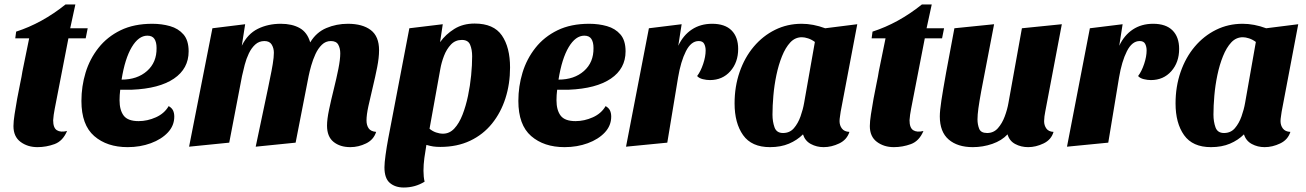

<svg xmlns="http://www.w3.org/2000/svg" viewBox="-20 -636 5824 856"><path d="M147 20Q103 20 71.5 -3.5Q40 -27 40 -74Q40 -94 45 -126.5Q50 -159 56.5 -195.5Q63 -232 70 -264.5Q77 -297 80 -318L110 -465H48L52 -495Q167 -532 272 -616H316L293 -510H371L362 -465H285L224 -151Q221 -137 219.5 -124.5Q218 -112 217 -100Q217 -66 233.5 -55.5Q250 -45 279 -52Q260 -7 223 6.5Q186 20 147 20Z M549 20Q457 20 400 -29.5Q343 -79 343 -186Q343 -251 361.5 -312Q380 -373 419 -422.5Q458 -472 517.5 -501Q577 -530 659 -530Q701 -530 738 -519.5Q775 -509 798 -482.5Q821 -456 821 -407Q821 -330 755.5 -285.5Q690 -241 568 -236Q555 -236 541.5 -236Q528 -236 516 -236Q513 -212 513 -189Q513 -145 531.5 -120.5Q550 -96 598 -96Q637 -96 675 -113Q713 -130 732 -163Q746 -155 751.5 -143.5Q757 -132 757 -116Q757 -76 728.5 -45.5Q700 -15 652.5 2.5Q605 20 549 20ZM522 -281Q592 -281 635.5 -319.5Q679 -358 678 -422Q678 -448 668.5 -462.5Q659 -477 637 -477Q598 -477 567.5 -426Q537 -375 522 -281Z M1542 20Q1496 20 1467 -3.5Q1438 -27 1438 -76Q1438 -104 1447 -147Q1456 -190 1468 -238Q1480 -286 1488.5 -328.5Q1497 -371 1497 -398Q1497 -421 1488 -437Q1479 -453 1455 -453Q1432 -453 1415 -436.5Q1398 -420 1386.5 -395Q1375 -370 1367.5 -343.5Q1360 -317 1356 -297L1298 0L1120 18L1175 -243Q1178 -260 1184.5 -290Q1191 -320 1196 -350.5Q1201 -381 1201 -401Q1201 -421 1191.5 -437Q1182 -453 1159 -453Q1135 -453 1118 -437.5Q1101 -422 1089.5 -398Q1078 -374 1071 -347Q1064 -320 1059 -297L1002 0L823 18L927 -510L1073 -528L1058 -432Q1084 -485 1129.5 -507.5Q1175 -530 1232 -530Q1282 -530 1316 -511Q1350 -492 1363 -447Q1390 -492 1435 -511Q1480 -530 1531 -530Q1596 -530 1633 -502Q1670 -474 1670 -412Q1670 -379 1661.5 -336Q1653 -293 1642 -247.5Q1631 -202 1622.5 -163Q1614 -124 1614 -99Q1614 -78 1623.5 -64Q1633 -50 1657 -48Q1646 -13 1612 3.5Q1578 20 1542 20Z M1780 200Q1742 200 1718 179.5Q1694 159 1694 110Q1694 91 1699 54.5Q1704 18 1711 -19L1805 -510L1954 -528L1942 -448Q1967 -483 2005.5 -507Q2044 -531 2096 -531Q2181 -531 2217.5 -478Q2254 -425 2254 -335Q2254 -262 2233.5 -198Q2213 -134 2173.5 -85Q2134 -36 2076 -8.5Q2018 19 1943 19Q1925 19 1911.5 17Q1898 15 1881 10Q1876 38 1872 68Q1868 98 1868 125Q1868 153 1873 174Q1831 200 1780 200ZM1955 -40Q1984 -40 2005.5 -63Q2027 -86 2042 -124.5Q2057 -163 2066.5 -208.5Q2076 -254 2080.5 -300Q2085 -346 2085 -385Q2085 -415 2076 -436.5Q2067 -458 2039 -458Q2010 -458 1990.5 -437.5Q1971 -417 1959.5 -387Q1948 -357 1943 -328L1895 -62Q1908 -51 1924 -45.5Q1940 -40 1955 -40Z M2497 20Q2405 20 2348 -29.5Q2291 -79 2291 -186Q2291 -251 2309.5 -312Q2328 -373 2367 -422.5Q2406 -472 2465.5 -501Q2525 -530 2607 -530Q2649 -530 2686 -519.5Q2723 -509 2746 -482.5Q2769 -456 2769 -407Q2769 -330 2703.5 -285.5Q2638 -241 2516 -236Q2503 -236 2489.5 -236Q2476 -236 2464 -236Q2461 -212 2461 -189Q2461 -145 2479.5 -120.5Q2498 -96 2546 -96Q2585 -96 2623 -113Q2661 -130 2680 -163Q2694 -155 2699.5 -143.5Q2705 -132 2705 -116Q2705 -76 2676.5 -45.5Q2648 -15 2600.5 2.5Q2553 20 2497 20ZM2470 -281Q2540 -281 2583.5 -319.5Q2627 -358 2626 -422Q2626 -448 2616.5 -462.5Q2607 -477 2585 -477Q2546 -477 2515.5 -426Q2485 -375 2470 -281Z M2771 18 2873 -510 3019 -528 3004 -432Q3026 -479 3064.5 -504.5Q3103 -530 3155 -530Q3212 -530 3241.5 -500.5Q3271 -471 3271 -418Q3271 -358 3236 -318.5Q3201 -279 3145 -279Q3130 -279 3113.5 -283Q3097 -287 3088 -297Q3104 -318 3115 -351Q3126 -384 3126 -411Q3126 -428 3119.5 -440.5Q3113 -453 3095 -453Q3061 -453 3038 -407.5Q3015 -362 3003 -290L2955 0Z M3413 20Q3331 20 3293 -33.5Q3255 -87 3255 -175Q3255 -250 3277.5 -315Q3300 -380 3340.5 -428Q3381 -476 3435.5 -503Q3490 -530 3554 -530Q3605 -530 3659 -510L3802 -528L3728 -138Q3727 -129 3725 -117Q3723 -105 3723 -96Q3723 -77 3733.5 -63Q3744 -49 3767 -48Q3756 -13 3721.5 3.5Q3687 20 3652 20Q3621 20 3595 6Q3569 -8 3560 -37Q3534 -11 3497.5 4.5Q3461 20 3413 20ZM3471 -43Q3501 -43 3519.5 -64.5Q3538 -86 3549 -117Q3560 -148 3565 -177L3613 -449Q3598 -460 3582.5 -465Q3567 -470 3555 -470Q3525 -470 3503.5 -447Q3482 -424 3466.5 -385.5Q3451 -347 3441.5 -301.5Q3432 -256 3428 -210Q3424 -164 3424 -125Q3424 -94 3433 -68.5Q3442 -43 3471 -43Z M3965 20Q3921 20 3889.5 -3.5Q3858 -27 3858 -74Q3858 -94 3863 -126.5Q3868 -159 3874.5 -195.5Q3881 -232 3888 -264.5Q3895 -297 3898 -318L3928 -465H3866L3870 -495Q3985 -532 4090 -616H4134L4111 -510H4189L4180 -465H4103L4042 -151Q4039 -137 4037.5 -124.5Q4036 -112 4035 -100Q4035 -66 4051.5 -55.5Q4068 -45 4097 -52Q4078 -7 4041 6.5Q4004 20 3965 20Z M4317 20Q4249 20 4209.5 -14Q4170 -48 4170 -117Q4170 -142 4177 -188Q4184 -234 4198 -312Q4212 -390 4235 -510L4412 -528Q4392 -421 4377.5 -348.5Q4363 -276 4354.5 -229Q4346 -182 4342 -153Q4338 -124 4338 -104Q4338 -81 4345.5 -62Q4353 -43 4381 -43Q4410 -43 4429 -64.5Q4448 -86 4459.5 -117Q4471 -148 4476 -177L4536 -510L4714 -528L4640 -138Q4638 -129 4636.5 -117Q4635 -105 4635 -96Q4635 -77 4645 -63Q4655 -49 4677 -48Q4667 -13 4632.5 3.5Q4598 20 4564 20Q4532 20 4506 6Q4480 -8 4472 -37Q4446 -9 4404 5.5Q4362 20 4317 20Z M4737 18 4839 -510 4985 -528 4970 -432Q4992 -479 5030.5 -504.5Q5069 -530 5121 -530Q5178 -530 5207.5 -500.5Q5237 -471 5237 -418Q5237 -358 5202 -318.5Q5167 -279 5111 -279Q5096 -279 5079.5 -283Q5063 -287 5054 -297Q5070 -318 5081 -351Q5092 -384 5092 -411Q5092 -428 5085.5 -440.5Q5079 -453 5061 -453Q5027 -453 5004 -407.5Q4981 -362 4969 -290L4921 0Z M5379 20Q5297 20 5259 -33.5Q5221 -87 5221 -175Q5221 -250 5243.5 -315Q5266 -380 5306.5 -428Q5347 -476 5401.5 -503Q5456 -530 5520 -530Q5571 -530 5625 -510L5768 -528L5694 -138Q5693 -129 5691 -117Q5689 -105 5689 -96Q5689 -77 5699.5 -63Q5710 -49 5733 -48Q5722 -13 5687.5 3.5Q5653 20 5618 20Q5587 20 5561 6Q5535 -8 5526 -37Q5500 -11 5463.5 4.5Q5427 20 5379 20ZM5437 -43Q5467 -43 5485.5 -64.5Q5504 -86 5515 -117Q5526 -148 5531 -177L5579 -449Q5564 -460 5548.5 -465Q5533 -470 5521 -470Q5491 -470 5469.5 -447Q5448 -424 5432.5 -385.5Q5417 -347 5407.5 -301.5Q5398 -256 5394 -210Q5390 -164 5390 -125Q5390 -94 5399 -68.5Q5408 -43 5437 -43Z"/></svg>

Font: Sansita Swashed
Style: Bold
Weight: 700
Designer: Pablo Cosgaya
Foundry: Omnibus-Type
Version: Version 1.003; ttfautohint (v1.8.3)